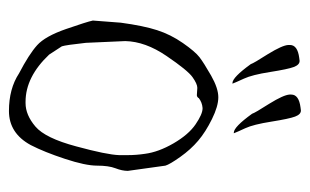

<svg xmlns="http://www.w3.org/2000/svg" viewBox="-152 -520 692 429"><g transform="rotate(90 194.5 -306.0)"><path d="M276.9 -481.9Q264.2 -481.9 234.7 -522.7Q232.6 -529.4 212.2 -561.3Q192.5 -593.2 191.8 -606.5V-610.3Q191.8 -627.3 220.6 -631L226.9 -631.8H227.7Q236.1 -631.8 241 -618.8Q245.9 -605.8 252.3 -565.7Q258.6 -525.7 267 -507.5Q275.5 -489.3 278.3 -481.9ZM166 -478.9Q153.4 -478.9 123.8 -519.8Q121.7 -526.4 101.3 -558.3Q81.7 -590.3 81 -603.6V-607.3Q81 -624.4 109.8 -628.1L116.1 -628.9H116.8Q125.3 -628.9 130.2 -615.9Q135.1 -602.9 141.4 -562.8Q147.7 -522.7 156.2 -504.5Q164.6 -486.4 167.4 -478.9ZM350.6 -329.1 362.3 -245.1Q362.3 -232.4 356.4 -217.3Q350.6 -202.1 350.6 -176.3Q350.6 -150.4 335.4 -104.5Q320.3 -58.6 304.7 -28.3Q278.3 20.5 228.5 20.5Q178.7 20.5 144.5 -2Q101.6 -24.4 81.5 -42.5Q61.5 -60.5 45.4 -106.9Q29.3 -153.3 26.4 -167L31.2 -229.5Q38.1 -280.3 47.9 -310.5Q57.6 -340.8 76.7 -368.2Q95.7 -395.5 108.4 -405.3Q121.1 -415 149.4 -431.2Q177.7 -447.3 197.8 -447.3Q217.8 -447.3 246.6 -433.1Q275.4 -418.9 294.9 -402.3Q314.5 -385.7 331.1 -362.3Q347.7 -338.9 350.6 -329.1ZM222.7 -412.1H221.7Q209 -411.1 199.2 -403.3V-402.3Q196.3 -399.4 193.4 -399.4Q193.4 -399.4 192.4 -399.4L176.8 -400.4Q168 -400.4 152.8 -389.6Q137.7 -378.9 105.5 -331.5Q73.2 -284.2 72.3 -239.3L76.2 -151.4Q81.1 -106.4 84 -97.7L102.5 -69.3Q152.3 -16.6 208 -16.6H210.9Q237.3 -16.6 263.2 -38.6Q289.1 -60.5 307.6 -129.9Q326.2 -198.2 327.1 -225.6Q327.1 -225.6 327.1 -236.3Q327.1 -236.3 327.1 -245.1Q327.1 -263.7 324.2 -283.2Q320.3 -313.5 300.8 -347.2Q281.2 -380.9 258.3 -396.5Q235.4 -412.1 222.7 -412.1Z"/></g></svg>

Font: Drukaatie burti
Style: Thin
Weight: 100
Version: Version 0.14